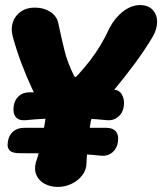

<svg xmlns="http://www.w3.org/2000/svg" viewBox="-20 -717 640 757"><path d="M80 -243Q54 -241 42 -256Q30 -271 34 -297V-299Q38 -324 54.5 -338.5Q71 -353 96 -353Q173 -353 259 -354.5Q345 -356 422 -363Q449 -365 460.5 -344.5Q472 -324 468 -299V-297Q464 -271 445.5 -256Q427 -241 403 -243Q328 -251 242.5 -251Q157 -251 80 -243ZM57 -113Q29 -113 18 -124Q7 -135 11 -157V-159Q15 -184 32 -198.5Q49 -213 74 -213Q151 -213 237.5 -213Q324 -213 400 -213Q425 -213 437 -198.5Q449 -184 445 -159V-157Q441 -131 423 -116Q405 -101 380 -103Q306 -111 220 -112Q134 -113 57 -113ZM208 20Q179 20 156.5 8Q134 -4 124 -25.5Q114 -47 121 -75Q136 -120 143.5 -157.5Q151 -195 158 -240Q160 -248 158.5 -254.5Q157 -261 155 -267Q130 -317 106.5 -367.5Q83 -418 63.5 -470Q44 -522 30 -574Q22 -605 31 -630.5Q40 -656 62.5 -671.5Q85 -687 117 -687Q153 -687 179.5 -669.5Q206 -652 211 -620Q223 -564 234.5 -517Q246 -470 272 -418Q277 -409 284 -418Q315 -452 337 -481Q359 -510 377 -540Q395 -570 412 -607Q433 -647 465.5 -672Q498 -697 532 -697Q564 -697 581.5 -678.5Q599 -660 599.5 -631.5Q600 -603 582 -572Q551 -520 513 -468.5Q475 -417 433.5 -367Q392 -317 351 -267Q345 -261 342.5 -254.5Q340 -248 338 -240Q331 -195 327 -157.5Q323 -120 321 -75Q321 -47 304 -25.5Q287 -4 261.5 8Q236 20 208 20Z"/></svg>

Font: Winky Sans ExtraBold
Style: Italic
Weight: 800
Italic angle: -8.97852°
Designer: Simon Atzbach
Foundry: typofactur
Version: Version 1.205